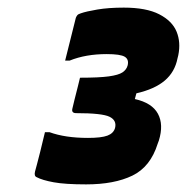

<svg xmlns="http://www.w3.org/2000/svg" viewBox="-20 -832 491 504"><path d="M446 -679Q439 -643 412.5 -620.5Q386 -598 338 -587L334 -572Q379 -562 394.5 -533.5Q410 -505 397 -463L394 -455Q375 -394 327.5 -371Q280 -348 206 -348Q151 -348 121 -353.5Q91 -359 76 -367Q69 -370 72 -382Q73 -386 77 -400.5Q81 -415 85.5 -433.5Q90 -452 93.5 -466.5Q97 -481 98 -485H110Q151 -470 211 -470Q246 -470 262 -476Q278 -482 282 -496Q287 -516 267.5 -525.5Q248 -535 180 -535Q167 -535 170 -547Q171 -552 175.5 -570Q180 -588 184.5 -605.5Q189 -623 190 -628Q240 -628 265.5 -631.5Q291 -635 301.5 -642Q312 -649 315 -660Q319 -676 307.5 -683Q296 -690 260 -690Q205 -690 163 -673H151Q152 -677 156 -693Q160 -709 165 -729Q170 -749 174 -765Q178 -781 179 -785Q180 -788 182.5 -791.5Q185 -795 192 -797Q206 -802 235.5 -807Q265 -812 305 -812Q364 -812 398 -794.5Q432 -777 443.5 -749Q455 -721 448 -687Z"/></svg>

Font: Recursive Sn Lnr St Blk
Style: Italic
Weight: 900
Italic angle: -15°
Version: Version 1.079;hotconv 1.0.112;makeotfexe 2.5.65598; ttfautoh